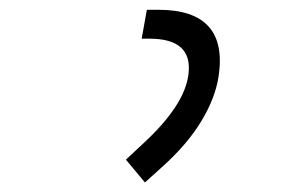

<svg xmlns="http://www.w3.org/2000/svg" viewBox="-20 -720 626 399"><path d="M281.2 -340.8 241.7 -388.2 280.3 -424.3Q320.3 -461.4 343.8 -496.8Q367.2 -532.2 371.6 -564.9Q381.3 -639.6 291 -639.6H274.4L285.2 -699.7H309.1Q455.6 -699.7 434.1 -560.1Q426.8 -514.6 397.5 -466.8Q368.2 -418.9 316.4 -372.6Z"/></svg>

Font: Cascadia Mono Light
Style: Italic
Weight: 300
Italic angle: -10°
Monospace: yes
Designer: Aaron Bell
Foundry: Saja Typeworks
Version: Version 2404.023; ttfautohint (v1.8.4)